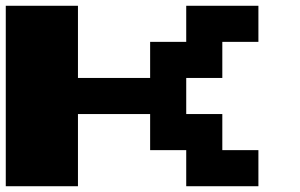

<svg xmlns="http://www.w3.org/2000/svg" viewBox="-20 -770 1040 665"><path d="M0 -437.5V-750H125H250V-625V-500H375H500V-562.5V-625H562.5H625V-687.5V-750H750H875V-687.5V-625H812.5H750V-562.5V-500H687.5H625V-437.5V-375H687.5H750V-312.5V-250H812.5H875V-187.5V-125H750H625V-187.5V-250H562.5H500V-312.5V-375H375H250V-250V-125H125H0Z"/></svg>

Font: Press Start 2P
Style: Regular
Weight: 500
Monospace: yes
Version: Version 2.14